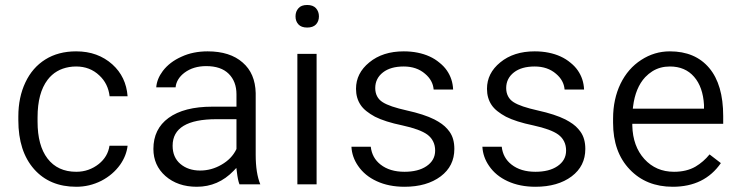

<svg xmlns="http://www.w3.org/2000/svg" viewBox="-20 -733 2911 756"><path d="M280.3 -56.6Q293 -56.6 304.9 -58.6Q316.9 -60.5 327.9 -64.5Q338.9 -68.4 349.4 -74.2Q359.9 -80.1 369.1 -87.4Q404.8 -116.2 411.1 -159.2H482.4Q478 -120.1 453.1 -84.5Q424.8 -44.9 378.9 -21Q355.5 -9.3 330.8 -3.4Q306.2 2.4 280.3 2.4Q175.8 2.4 114.3 -66.9Q52.2 -137.2 52.2 -259.3V-274.4Q52.2 -350.1 80.1 -408.7Q107.4 -466.8 158.4 -498.8Q209.5 -530.8 279.8 -530.8Q323.2 -530.8 358.6 -517.8Q394 -504.9 422.4 -479.5Q476.6 -430.7 482.4 -354H411.6Q405.8 -403.8 371.1 -436Q334 -471.2 279.8 -471.2Q265.6 -471.2 252.4 -469Q239.3 -466.8 227.3 -462.6Q215.3 -458.5 204.6 -452.1Q193.8 -445.8 184.6 -437.5Q175.3 -429.2 167.5 -418.9Q147.5 -392.6 137.7 -355.7Q127.9 -318.8 127.9 -271V-253.9Q127.9 -160.2 167 -108.9Q207 -56.6 280.3 -56.6Z M922.9 -7.3Q916.5 -22.9 912.6 -56.6L910.6 -71.8L899.9 -60.5Q839.4 2.4 754.9 2.4Q679.7 2.4 631.3 -40Q584 -82 584 -146.5Q584 -225.1 643.6 -268.6Q704.6 -313 815.9 -313H903.8H911.1V-320.3V-361.8Q911.1 -412.1 880.6 -442.4Q850.1 -472.7 792 -472.7Q741.2 -472.7 706.5 -446.8Q690.9 -435.1 681.9 -420.4Q672.9 -405.8 671.4 -389.2H595.2Q597.7 -422.4 621.1 -453.6Q648.4 -489.3 694.8 -509.8Q717.8 -520.5 743.4 -525.6Q769 -530.8 797.4 -530.8Q885.7 -530.8 935.5 -486.8Q960.4 -465.3 973.1 -435.3Q985.8 -405.3 986.8 -366.7V-123.5Q986.8 -51.3 1004.9 -7.3ZM768.1 -61.5Q812.5 -61.5 852.1 -84.5Q892.1 -107.4 910.2 -144.5L911.1 -146.5V-147.9V-256.3V-263.7H903.8H833Q659.7 -263.7 659.7 -159.2Q659.7 -113.3 690.4 -87.4Q721.2 -61.5 768.1 -61.5Z M1226.6 -7.3H1150.9V-521H1226.6ZM1143.6 -668.5Q1143.6 -673.3 1144.3 -677.7Q1145 -682.1 1146.5 -686.3Q1147.9 -690.4 1150.1 -693.8Q1152.3 -697.3 1155.3 -700.7Q1160.6 -707 1169.2 -710.2Q1177.7 -713.4 1189.5 -713.4Q1212.4 -713.4 1224.1 -700.7Q1235.8 -687.5 1235.8 -668.5Q1235.8 -649.4 1224.1 -636.7Q1212.4 -624.5 1189.5 -624.5Q1177.7 -624.5 1169.2 -627.7Q1160.6 -630.9 1155.3 -636.7Q1149.4 -643.1 1146.5 -650.9Q1143.6 -658.7 1143.6 -668.5Z M1693.4 -140.1Q1693.4 -160.2 1685.5 -176Q1677.7 -191.9 1662.6 -203.1Q1633.8 -224.1 1564 -239.3Q1496.1 -253.4 1456.5 -273.4Q1437.5 -283.7 1423.1 -295.2Q1408.7 -306.6 1399.9 -319.8Q1381.8 -346.7 1381.8 -383.3Q1381.8 -444.8 1434.1 -487.3Q1486.8 -530.8 1569.8 -530.8Q1599.1 -530.8 1624.5 -525.6Q1649.9 -520.5 1671.4 -510.7Q1692.9 -501 1710.9 -485.8Q1728 -472.2 1739.5 -455.6Q1751 -439 1757.1 -420.4Q1763.2 -401.9 1764.2 -380.4H1687.5Q1684.6 -416.5 1653.8 -442.4Q1620.6 -471.2 1569.8 -471.2Q1518.1 -471.2 1488.3 -448.2Q1457.5 -424.3 1457.5 -386.2Q1457.5 -368.2 1464.8 -354Q1472.2 -339.8 1486.8 -330.6Q1500.5 -321.8 1524.2 -313.7Q1547.9 -305.7 1582.5 -297.9Q1649.4 -283.2 1690.4 -262.7Q1698.7 -258.3 1706.1 -253.9Q1713.4 -249.5 1719.7 -244.9Q1726.1 -240.2 1731.4 -235.4Q1736.8 -230.5 1741.5 -225.1Q1746.1 -219.7 1750 -214.4Q1759.8 -200.7 1764.4 -183.8Q1769 -167 1769 -146.5Q1769 -79.1 1715.3 -38.6Q1660.6 2.4 1572.8 2.4Q1510.7 2.4 1463.4 -19.5Q1416.5 -41 1390.1 -79.6Q1377.9 -97.2 1371.3 -116.2Q1364.7 -135.3 1363.8 -155.3H1439.9Q1444.8 -111.3 1478.5 -85Q1514.6 -56.6 1572.8 -56.6Q1599.1 -56.6 1620.8 -62Q1642.6 -67.4 1659.2 -78.6Q1693.4 -101.6 1693.4 -140.1Z M2209 -140.1Q2209 -160.2 2201.2 -176Q2193.4 -191.9 2178.2 -203.1Q2149.4 -224.1 2079.6 -239.3Q2011.7 -253.4 1972.2 -273.4Q1953.1 -283.7 1938.7 -295.2Q1924.3 -306.6 1915.5 -319.8Q1897.5 -346.7 1897.5 -383.3Q1897.5 -444.8 1949.7 -487.3Q2002.4 -530.8 2085.4 -530.8Q2114.7 -530.8 2140.1 -525.6Q2165.5 -520.5 2187 -510.7Q2208.5 -501 2226.6 -485.8Q2243.7 -472.2 2255.1 -455.6Q2266.6 -439 2272.7 -420.4Q2278.8 -401.9 2279.8 -380.4H2203.1Q2200.2 -416.5 2169.4 -442.4Q2136.2 -471.2 2085.4 -471.2Q2033.7 -471.2 2003.9 -448.2Q1973.1 -424.3 1973.1 -386.2Q1973.1 -368.2 1980.5 -354Q1987.8 -339.8 2002.4 -330.6Q2016.1 -321.8 2039.8 -313.7Q2063.5 -305.7 2098.1 -297.9Q2165 -283.2 2206.1 -262.7Q2214.4 -258.3 2221.7 -253.9Q2229 -249.5 2235.4 -244.9Q2241.7 -240.2 2247.1 -235.4Q2252.4 -230.5 2257.1 -225.1Q2261.7 -219.7 2265.6 -214.4Q2275.4 -200.7 2280 -183.8Q2284.7 -167 2284.7 -146.5Q2284.7 -79.1 2231 -38.6Q2176.3 2.4 2088.4 2.4Q2026.4 2.4 1979 -19.5Q1932.1 -41 1905.8 -79.6Q1893.6 -97.2 1887 -116.2Q1880.4 -135.3 1879.4 -155.3H1955.6Q1960.4 -111.3 1994.1 -85Q2030.3 -56.6 2088.4 -56.6Q2114.7 -56.6 2136.5 -62Q2158.2 -67.4 2174.8 -78.6Q2209 -101.6 2209 -140.1Z M2628.9 2.4Q2524.4 2.4 2459.5 -65.9Q2394 -134.3 2394 -249.5V-266.1Q2394 -304.7 2401.4 -338.9Q2408.7 -373 2423.3 -403.3Q2452.6 -463.4 2504.9 -497.1Q2556.6 -530.8 2617.7 -530.8Q2717.3 -530.8 2772.5 -465.3Q2827.6 -399.9 2827.6 -275.9V-245.6H2477.1H2469.7V-238.3Q2471.7 -157.2 2517.1 -106.9Q2563 -56.6 2633.8 -56.6Q2683.6 -56.6 2718.8 -77.1Q2750 -95.7 2773.9 -125L2818.4 -90.8Q2753.9 2.4 2628.9 2.4ZM2617.7 -471.2Q2598.6 -471.2 2581.3 -466.6Q2564 -461.9 2548.8 -452.4Q2533.7 -442.9 2520.5 -429.2Q2481.9 -387.7 2472.7 -313.5L2471.7 -305.2H2480H2744.6H2752V-312.5V-319.3V-319.8Q2750 -355 2740.2 -382.8Q2730.5 -410.6 2712.9 -430.7Q2677.7 -471.2 2617.7 -471.2Z"/></svg>

Font: Vazir Light FD-UI
Style: Light-FD-UI
Weight: 300
Designer: Saber Rastikerdar
Foundry: Saber Rastikerdar
Version: Version 30.1.0